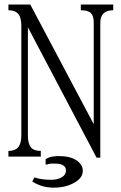

<svg xmlns="http://www.w3.org/2000/svg" viewBox="-20 -698 540 857"><path d="M17.6 1H162.1V-24.4Q130.9 -24.4 118.2 -40Q104.5 -56.6 104.5 -93.8V-576.2L411.1 5.9H427.7V-597.7Q427.7 -625 443.4 -639.6Q459 -652.3 485.4 -652.3V-677.7H340.8V-652.3Q373 -652.3 385.7 -639.6Q398.4 -627 398.4 -597.7V-143.6L115.2 -677.7H17.6V-652.3Q46.9 -652.3 60.5 -636.7Q75.2 -621.1 75.2 -583V-93.8Q75.2 -56.6 60.5 -40Q46.9 -24.4 17.6 -24.4ZM183.6 36.1H190.4Q197.3 33.2 208 32.2Q213.9 32.2 226.6 32.2Q251 32.2 261.7 40Q274.4 46.9 274.4 62.5Q274.4 84 252.9 94.7Q235.4 104.5 207 104.5Q184.6 104.5 166 101.6Q146.5 98.6 133.8 93.8L124 112.3Q140.6 123 160.2 129.9Q187.5 139.6 219.7 139.6Q272.5 139.6 310.5 118.2Q349.6 96.7 349.6 64.5Q349.6 38.1 324.2 19.5Q295.9 -1 247.1 -1Q231.4 -2 213.9 1Q192.4 4.9 183.6 13.7Z"/></svg>

Font: BatangChe
Style: Regular
Weight: 400
Monospace: yes
Version: Version 2.21